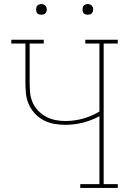

<svg xmlns="http://www.w3.org/2000/svg" viewBox="-20 -932 640 952"><path d="M378 0V-19H473V-356Q435 -335 391.5 -324Q348 -313 304 -313Q276 -313 248.5 -318Q221 -323 196 -336Q171 -349 152 -370Q133 -391 122 -416.5Q111 -442 108.5 -470Q106 -498 106 -526V-716H36V-735H197V-716H127V-526Q127 -501 129 -475.5Q131 -450 140.5 -427Q150 -404 167.5 -385Q185 -366 207 -354Q229 -342 254 -337Q279 -332 304 -332Q349 -332 392 -344Q435 -356 473 -379V-716H403V-735H564V-716H494V-19H564V0ZM415 -859Q410 -859 404.5 -860.5Q399 -862 395.5 -865.5Q392 -869 390.5 -874.5Q389 -880 389 -885Q389 -890 390.5 -895.5Q392 -901 395.5 -904.5Q399 -908 404.5 -910Q410 -912 415 -912Q420 -912 425.5 -910Q431 -908 434.5 -904.5Q438 -901 440 -895.5Q442 -890 442 -885Q442 -880 440 -874.5Q438 -869 434.5 -865.5Q431 -862 425.5 -860.5Q420 -859 415 -859ZM185 -859Q180 -859 174.5 -860.5Q169 -862 165.5 -865.5Q162 -869 160.5 -874.5Q159 -880 159 -885Q159 -890 160.5 -895.5Q162 -901 165.5 -904.5Q169 -908 174.5 -910Q180 -912 185 -912Q190 -912 195.5 -910Q201 -908 204.5 -904.5Q208 -901 210 -895.5Q212 -890 212 -885Q212 -880 210 -874.5Q208 -869 204.5 -865.5Q201 -862 195.5 -860.5Q190 -859 185 -859Z"/></svg>

Font: Iosevka HT Thin Extended
Style: Regular
Weight: 100
Width: 7
Monospace: yes
Designer: Belleve Invis
Foundry: Belleve Invis
Version: Version 32.3.0; ttfautohint (v1.8.4)